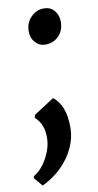

<svg xmlns="http://www.w3.org/2000/svg" viewBox="-110 -577 445 871"><g transform="rotate(-10 113.0 -142.0)"><path d="M13.5 253.5 -19.5 214.5 -19 205Q6.5 190.5 26.8 163.2Q47 136 58.8 104.2Q70.5 72.5 70.5 43.5Q70.5 17.5 65.2 -1Q60 -19.5 51 -32.8Q42 -46 31.5 -55.5L35 -68.5L128.5 -129Q155 -109 169 -73.5Q183 -38 183 17Q183 63 162 108.5Q141 154 102.8 191.8Q64.5 229.5 13.5 253.5ZM72.5 -447Q72.5 -485.5 98 -511.2Q123.5 -537 157.5 -537Q188 -537 205.8 -516Q223.5 -495 223.5 -464.5Q223.5 -425 199 -399.5Q174.5 -374 136.5 -374Q110 -374 91 -394.8Q72 -415.5 72.5 -447Z"/></g></svg>

Font: Merriweather Light 18pt ExtraBold
Style: Italic
Weight: 800
Italic angle: -7.8°
Version: Version 2.101